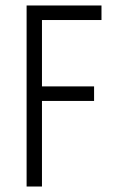

<svg xmlns="http://www.w3.org/2000/svg" viewBox="-20 -680 414 700"><path d="M77 0V-660H350V-607H133V-365H323V-312H133V0Z"/></svg>

Font: Bricolage Grotesque 12pt Condensed ExtraLight
Style: Regular
Weight: 200
Width: 3
Designer: Mathieu Triay
Foundry: Atelier Triay
Version: Version 1.001; ttfautohint (v1.8.4.7-5d5b);gftools[0.9.33.de